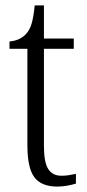

<svg xmlns="http://www.w3.org/2000/svg" viewBox="-20 -678 321 708"><path d="M191 10Q133 10 107 -24Q81 -58 81 -143V-498H15V-525Q36 -527 51.5 -534.5Q67 -542 78 -555Q91 -570 97.5 -594Q104 -618 108 -658H142V-536H252V-498H142V-141Q142 -79 158 -54.5Q174 -30 206 -30Q222 -30 234 -32Q246 -34 260 -37V-1Q247 3 229 6.5Q211 10 191 10Z"/></svg>

Font: Noto Serif Khmer Condensed Light
Style: Regular
Weight: 300
Width: 3
Designer: Danh Hong and the Monotype Design Team
Foundry: Monotype Imaging Inc.
Version: Version 2.004